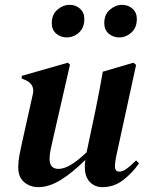

<svg xmlns="http://www.w3.org/2000/svg" viewBox="-20 -755 595 790"><path d="M138 15Q104 15 79.5 -5.5Q55 -26 55 -67Q55 -90 60 -117Q65 -144 71 -170L115 -367Q124 -406 88 -424L69 -432L70 -443L259 -497L268 -489L198 -183Q192 -158 188 -138Q184 -118 184 -101Q184 -79 194 -69.5Q204 -60 220 -60Q243 -60 271 -76.5Q299 -93 336 -128Q337 -134 339 -141L373 -302Q381 -341 388.5 -380.5Q396 -420 403 -460L529 -497L540 -488L461 -125Q453 -90 453 -70Q453 -49 471 -49Q485 -49 501 -60.5Q517 -72 540 -95L552 -83Q527 -46 488.5 -15.5Q450 15 401 15Q370 15 349.5 -6.5Q329 -28 329 -68Q329 -83 331 -97Q279 -45 230.5 -15Q182 15 138 15ZM254 -601Q230 -601 211.5 -616.5Q193 -632 193 -660Q193 -695 216 -715Q239 -735 267 -735Q292 -735 309.5 -719Q327 -703 327 -677Q327 -641 305 -621Q283 -601 254 -601ZM470 -601Q446 -601 427.5 -616.5Q409 -632 409 -660Q409 -695 432 -715Q455 -735 482 -735Q508 -735 525.5 -719Q543 -703 543 -677Q543 -641 520.5 -621Q498 -601 470 -601Z"/></svg>

Font: DM Serif Display
Style: Italic
Weight: 400
Italic angle: -12°
Designer: Colophon Foundry, Frank Grießhammer
Foundry: Colophon Foundry
Version: Version 5.100; ttfautohint (v1.8.2)